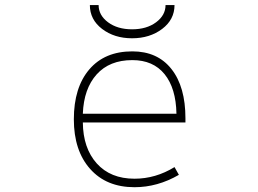

<svg xmlns="http://www.w3.org/2000/svg" viewBox="-20 -742 1040 773"><path d="M313.5 -249Q314.5 -145.5 369.6 -84Q424.8 -22.5 521.5 -22.5Q606.4 -22.5 682.6 -69.3L700.2 -38.1Q614.3 11.7 521.5 11.7Q408.2 11.7 342.8 -62Q277.3 -135.7 277.3 -261.7Q277.3 -389.6 339.4 -462.4Q401.4 -535.2 512.7 -535.2Q614.3 -535.2 670.4 -463.9Q726.6 -392.6 726.6 -265.6V-249ZM313.5 -284.2H690.4Q688.5 -386.7 642.6 -443.4Q596.7 -500 512.7 -500Q420.9 -500 369.1 -442.4Q317.4 -384.8 313.5 -284.2ZM341.8 -721.7H377Q377 -680.7 415 -652.3Q453.1 -624 511.7 -624Q570.3 -624 608.4 -652.3Q646.5 -680.7 646.5 -721.7H682.6Q682.6 -663.1 632.8 -625.5Q583 -587.9 511.7 -587.9Q440.4 -587.9 391.1 -625.5Q341.8 -663.1 341.8 -721.7Z"/></svg>

Font: Gen Shin Gothic Monospace ExtraLight
Style: Regular
Weight: 200
Designer: [Source Han Sans]
Ryoko NISHIZUKA  (kana & ideographs); Paul D. Hunt (Latin, Greek & Cyrillic); Wenlong ZHANG  (bopomofo
Version: Version 1.002.20150607